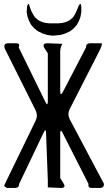

<svg xmlns="http://www.w3.org/2000/svg" viewBox="-35 -972 555 968"><path d="M206.1 -27.3Q206.1 -44.9 206.1 -62.5L197.3 -299.8Q197.3 -329.1 184.6 -302.7L61.5 -44.9Q61.5 -24.4 41 -24.4H0L-14.6 -34.2Q-9.8 -44.9 -4.9 -55.7L144.5 -363.3Q157.2 -389.6 144.5 -416L-10.7 -726.6Q-20.5 -753.9 7.8 -753.9H45.9Q67.4 -753.9 59.6 -732.4L193.4 -459Q206.1 -432.6 206.1 -461.9V-703.1L189.5 -728.5Q174.8 -753.9 204.1 -753.9L279.3 -751Q268.6 -732.4 268.6 -710.9V-512.7Q268.6 -483.4 282.2 -508.8L398.4 -732.4Q398.4 -753.9 419.9 -753.9H474.6L479.5 -751Q475.6 -732.4 466.8 -716.8L316.4 -421.9Q303.7 -396.5 316.4 -371.1L489.3 -44.9Q489.3 -24.4 468.8 -24.4H427.7Q407.2 -24.4 411.1 -44.9L281.2 -300.8Q268.6 -326.2 268.6 -296.9V-74.2L284.2 -48.8Q300.8 -24.4 271.5 -24.4ZM241.2 -854.5H261.7L279.3 -856.4L294.9 -860.4L309.6 -866.2L321.3 -874L333 -884.8L342.8 -899.4L351.6 -918L361.3 -942.4Q373 -963.9 375 -937.5V-912.1L371.1 -888.7L363.3 -867.2L352.5 -846.7L336.9 -829.1L318.4 -814.5L295.9 -803.7L271.5 -795.9L230.5 -792L203.1 -795.9L178.7 -803.7L156.2 -814.5L137.7 -829.1L122.1 -846.7L111.3 -867.2L103.5 -888.7L99.6 -912.1L101.6 -941.4Q111.3 -963.9 114.3 -939.5L122.1 -918L131.8 -899.4L141.6 -884.8L153.3 -874L165 -866.2L179.7 -860.4L195.3 -856.4L212.9 -854.5Z"/></svg>

Font: B2 Hana
Style: Regular
Weight: 500
Version: 2020-08-05; (max)